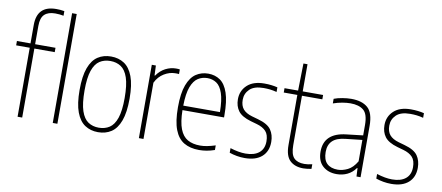

<svg xmlns="http://www.w3.org/2000/svg" viewBox="-72 -1100 3201 1392"><g transform="rotate(10 1529.0 -404.5)"><path d="M104 0V-508H4V-540H104V-676Q104 -818 245 -818Q258 -818 274 -817Q290 -816 305 -813V-779Q289.5 -782 275.2 -783.5Q261 -785 243 -785Q192 -785 165 -759.8Q138 -734.5 138 -675V-540H288V-508H138V0Z M363 0V-808H397V0Z M697 9Q642 9 600.5 -18.2Q559 -45.5 536 -106.8Q513 -168 513 -270Q513 -372 535.8 -433Q558.5 -494 599.8 -521Q641 -548 697 -548Q752 -548 793.5 -521Q835 -494 858 -433Q881 -372 881 -270Q881 -168 858.2 -106.8Q835.5 -45.5 794.2 -18.2Q753 9 697 9ZM697 -24Q742 -24 775.2 -45.8Q808.5 -67.5 826.8 -120.8Q845 -174 845 -268Q845 -364 826.8 -417.8Q808.5 -471.5 775.2 -493.2Q742 -515 697 -515Q652 -515 618.8 -493.5Q585.5 -472 567.2 -419Q549 -366 549 -272Q549 -176 567.2 -122Q585.5 -68 618.8 -46Q652 -24 697 -24Z M997 0V-540H1027L1030 -467H1034Q1060.5 -505.5 1098 -524.8Q1135.5 -544 1176 -544Q1185 -544 1191.8 -543.5Q1198.5 -543 1203 -542V-508Q1195.5 -509 1189.8 -509Q1184 -509 1175 -509Q1134 -509 1093.8 -484.8Q1053.5 -460.5 1031 -414V0Z M1441 9Q1375 9 1329.5 -17.8Q1284 -44.5 1260.5 -105.5Q1237 -166.5 1237 -270Q1237 -373.5 1260 -434.5Q1283 -495.5 1322.5 -521.8Q1362 -548 1412 -548Q1462.5 -548 1500 -522Q1537.5 -496 1558.2 -435.2Q1579 -374.5 1579 -270V-255H1273Q1274.5 -167 1294 -116.8Q1313.5 -66.5 1350.8 -45.2Q1388 -24 1443 -24Q1466.5 -24 1493.2 -29Q1520 -34 1555 -45V-11Q1523 0 1495.2 4.5Q1467.5 9 1441 9ZM1412 -515Q1374 -515 1343 -495.5Q1312 -476 1293.2 -426.5Q1274.5 -377 1273 -288H1543Q1542 -377 1525 -426.5Q1508 -476 1478.8 -495.5Q1449.5 -515 1412 -515Z M1777 9Q1747 9 1718.8 4Q1690.5 -1 1664 -10V-44Q1727 -24 1777 -24Q1841.5 -24 1876.8 -53.2Q1912 -82.5 1912 -137Q1912 -186.5 1888.8 -211.5Q1865.5 -236.5 1821 -249L1775 -262Q1707.5 -281.5 1681.2 -316.5Q1655 -351.5 1655 -403Q1655 -465.5 1699.2 -506.8Q1743.5 -548 1825 -548Q1853 -548 1876.2 -545.2Q1899.5 -542.5 1922 -537V-503Q1895 -510 1872.8 -512.5Q1850.5 -515 1825 -515Q1756 -515 1723 -483Q1690 -451 1690 -405Q1690 -361.5 1711.5 -336.2Q1733 -311 1778 -298L1824 -285Q1896 -265 1921.5 -228.2Q1947 -191.5 1947 -139Q1947 -69.5 1902.5 -30.2Q1858 9 1777 9Z M2208 9Q2146 9 2110 -25Q2074 -59 2074 -139V-508H1974V-540H2074L2078 -740H2108V-540H2258V-508H2108V-145Q2108 -77 2133.5 -50.5Q2159 -24 2210 -24Q2236 -24 2268 -32V2Q2254.5 5 2238.5 7Q2222.5 9 2208 9Z M2453 8Q2390 8 2350.5 -28Q2311 -64 2311 -133Q2311 -270.5 2475 -288L2595 -302V-378Q2595 -459 2561 -487Q2527 -515 2464 -515Q2438 -515 2405 -509.5Q2372 -504 2338 -492V-526Q2365 -536.5 2400 -542.2Q2435 -548 2465 -548Q2544 -548 2586.5 -511Q2629 -474 2629 -377V0H2599L2596 -61H2592Q2567.5 -26.5 2531.8 -9.2Q2496 8 2453 8ZM2348 -137Q2348 -79.5 2376.2 -52.2Q2404.5 -25 2456 -25Q2490.5 -25 2528.2 -43.2Q2566 -61.5 2595 -111V-268.5L2474 -255Q2409 -248.5 2378.5 -219Q2348 -189.5 2348 -137Z M2856 9Q2826 9 2797.8 4Q2769.5 -1 2743 -10V-44Q2806 -24 2856 -24Q2920.5 -24 2955.8 -53.2Q2991 -82.5 2991 -137Q2991 -186.5 2967.8 -211.5Q2944.5 -236.5 2900 -249L2854 -262Q2786.5 -281.5 2760.2 -316.5Q2734 -351.5 2734 -403Q2734 -465.5 2778.2 -506.8Q2822.5 -548 2904 -548Q2932 -548 2955.2 -545.2Q2978.5 -542.5 3001 -537V-503Q2974 -510 2951.8 -512.5Q2929.5 -515 2904 -515Q2835 -515 2802 -483Q2769 -451 2769 -405Q2769 -361.5 2790.5 -336.2Q2812 -311 2857 -298L2903 -285Q2975 -265 3000.5 -228.2Q3026 -191.5 3026 -139Q3026 -69.5 2981.5 -30.2Q2937 9 2856 9Z"/></g></svg>

Font: Encode Sans Condensed Thin
Style: Regular
Weight: 100
Width: 3
Designer: Multiple Designers
Foundry: Impallari Type
Version: Version 3.000; ttfautohint (v1.8.3) -l 8 -r 50 -G 200 -x 14 